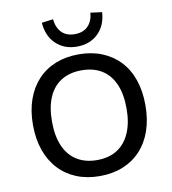

<svg xmlns="http://www.w3.org/2000/svg" viewBox="-100 -1028 1004 1123"><g transform="rotate(-10 402.5 -466.5)"><path d="M402 9Q326 9 264.5 -16Q203 -41 159 -88.5Q115 -136 91.5 -202.5Q68 -269 68 -353Q68 -437 91.5 -503.5Q115 -570 158.5 -617Q202 -664 264 -689Q326 -714 402 -714Q479 -714 540.5 -689Q602 -664 646 -617.5Q690 -571 713 -504Q736 -437 736 -354Q736 -270 713 -203Q690 -136 646 -88.5Q602 -41 540.5 -16Q479 9 402 9ZM402 -86Q473 -86 522 -117Q571 -148 597.5 -208Q624 -268 624 -353Q624 -439 598 -498.5Q572 -558 522.5 -588.5Q473 -619 402 -619Q333 -619 283 -588.5Q233 -558 207 -498.5Q181 -439 181 -353Q181 -268 207 -208Q233 -148 283 -117Q333 -86 402 -86ZM402 -760Q327 -760 278 -806.5Q229 -853 223 -933L291 -942Q296 -892 324 -863Q352 -834 402 -834Q452 -834 480.5 -863Q509 -892 513 -942L581 -933Q576 -853 527 -806.5Q478 -760 402 -760Z"/></g></svg>

Font: Nunito Sans 9pt SemiBold
Style: Regular
Weight: 600
Version: Version 3.101;gftools[0.9.27]